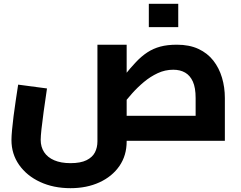

<svg xmlns="http://www.w3.org/2000/svg" viewBox="-20 -737 1264 1005"><path d="M349 248Q260 248 190 215.5Q120 183 80 126Q40 69 40 -4Q40 -24 43 -56.5Q46 -89 51 -129Q56 -169 62.5 -211.5Q69 -254 75 -294L226 -274Q216 -207 208.5 -152.5Q201 -98 197 -60.5Q193 -23 193 -5Q193 32 211 59.5Q229 87 264 102Q299 117 349 117Q402 117 433 101.5Q464 86 477 60.5Q490 35 490 3V-503H643V3Q643 77 605 132Q567 187 500.5 217.5Q434 248 349 248ZM641 0 643 -131H1131L1004 -22V-224Q1004 -278 989.5 -310Q975 -342 949 -357Q923 -372 887 -372Q844 -372 805.5 -354Q767 -336 733.5 -308Q700 -280 671.5 -248Q643 -216 621.5 -187Q600 -158 586 -141L554 -245Q597 -299 630 -340.5Q663 -382 692 -412.5Q721 -443 751.5 -463Q782 -483 819 -493Q856 -503 906 -503Q971 -503 1018.5 -481Q1066 -459 1096.5 -420Q1127 -381 1142 -330.5Q1157 -280 1157 -224V0ZM759 -595V-717H913V-595Z"/></svg>

Font: Cairo Play ExtraBold
Style: Regular
Weight: 800
Version: Version 3.119